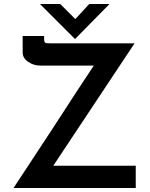

<svg xmlns="http://www.w3.org/2000/svg" viewBox="-20 -946 756 966"><path d="M663 -112V0H48Q59 -16 242 -295Q394 -530 452 -616H182Q149 -616 121.5 -635Q94 -654 94 -682V-765H202V-751Q202 -734 207.5 -731Q213 -728 233 -728H657L248 -112ZM531 -926 358 -750H357L181 -926H283L359 -850L429 -926Z"/></svg>

Font: Josefin Sans SemiBold
Style: Regular
Weight: 600
Designer: Santiago Orozco
Foundry: Typemade
Version: Version 2.000